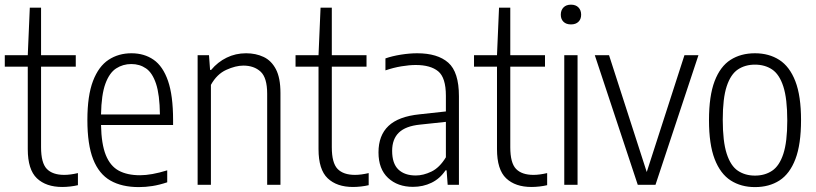

<svg xmlns="http://www.w3.org/2000/svg" viewBox="-20 -772 3407 802"><path d="M240 9Q172.5 9 134.2 -27.2Q96 -63.5 96 -149V-493.5H0V-541.5H96L104.5 -740H151.5V-541.5H296.5V-493.5H151.5V-157Q151.5 -91.5 175.5 -66.5Q199.5 -41.5 248.5 -41.5Q273.5 -41.5 305.5 -49V1.5Q291 5 273.5 7Q256 9 240 9Z M560 9.5Q489 9.5 441.2 -17.8Q393.5 -45 369.2 -106.5Q345 -168 345 -271Q345 -372.5 368.5 -433.8Q392 -495 433.5 -522.2Q475 -549.5 529 -549.5Q582.5 -549.5 621.5 -522.5Q660.5 -495.5 681.8 -434.2Q703 -373 703 -270.5V-250H402Q403.5 -170 422 -124.2Q440.5 -78.5 476 -59.2Q511.5 -40 565 -40Q612.5 -40 678.5 -60.5V-10.5Q645.5 0.5 616.8 5Q588 9.5 560 9.5ZM528.5 -504.5Q493.5 -504.5 465.2 -486.2Q437 -468 420.2 -422.2Q403.5 -376.5 402 -294H648Q647 -376.5 631.8 -422.2Q616.5 -468 590 -486.2Q563.5 -504.5 528.5 -504.5Z M805.5 0V-541.5H853L857.5 -480H862Q889.5 -513 926.8 -531.2Q964 -549.5 1008 -549.5Q1048.5 -549.5 1081 -534.2Q1113.5 -519 1132.5 -482.8Q1151.5 -446.5 1151.5 -383.5V0H1096V-380.5Q1096 -447.5 1068.5 -472.8Q1041 -498 996.5 -498Q964.5 -498 925.2 -480.2Q886 -462.5 861 -417.5V0Z M1454.5 9Q1387 9 1348.8 -27.2Q1310.5 -63.5 1310.5 -149V-493.5H1214.5V-541.5H1310.5L1319 -740H1366V-541.5H1511V-493.5H1366V-157Q1366 -91.5 1390 -66.5Q1414 -41.5 1463 -41.5Q1488 -41.5 1520 -49V1.5Q1505.5 5 1488 7Q1470.5 9 1454.5 9Z M1705 8.5Q1641 8.5 1601 -28.8Q1561 -66 1561 -135.5Q1561 -206.5 1602.8 -246Q1644.5 -285.5 1732.5 -294.5L1842.5 -306.5V-372Q1842.5 -447.5 1810.5 -474Q1778.5 -500.5 1716.5 -500.5Q1690 -500.5 1656.8 -495Q1623.5 -489.5 1590 -478V-528Q1618.5 -538 1655 -543.8Q1691.5 -549.5 1722.5 -549.5Q1808 -549.5 1852.5 -510.2Q1897 -471 1897 -370V0H1850L1845.5 -60.5H1841Q1817.5 -25.5 1782.2 -8.5Q1747 8.5 1705 8.5ZM1618 -142Q1618 -89 1644 -64Q1670 -39 1717 -39Q1748 -39 1782 -55.2Q1816 -71.5 1842.5 -115V-263L1734.5 -251.5Q1674.5 -245.5 1646.2 -218.2Q1618 -191 1618 -142Z M2200 9Q2132.5 9 2094.2 -27.2Q2056 -63.5 2056 -149V-493.5H1960V-541.5H2056L2064.5 -740H2111.5V-541.5H2256.5V-493.5H2111.5V-157Q2111.5 -91.5 2135.5 -66.5Q2159.5 -41.5 2208.5 -41.5Q2233.5 -41.5 2265.5 -49V1.5Q2251 5 2233.5 7Q2216 9 2200 9Z M2337 0V-541.5H2392.5V0ZM2365 -670Q2345 -670 2333.8 -681Q2322.5 -692 2322.5 -710.5Q2322.5 -729.5 2333.8 -741Q2345 -752.5 2365 -752.5Q2385 -752.5 2396.2 -741Q2407.5 -729.5 2407.5 -710.5Q2407.5 -692 2396.2 -681Q2385 -670 2365 -670Z M2644 0 2464.5 -541.5H2524L2681.5 -53.5L2839 -541.5H2897.5L2718 0Z M3133.5 9.5Q3075.5 9.5 3032.2 -18.2Q2989 -46 2965.2 -107.5Q2941.5 -169 2941.5 -270Q2941.5 -371.5 2965 -433Q2988.5 -494.5 3031.5 -522Q3074.5 -549.5 3133.5 -549.5Q3192 -549.5 3235.2 -521.8Q3278.5 -494 3302.2 -432.8Q3326 -371.5 3326 -270.5Q3326 -169 3302.5 -107.5Q3279 -46 3236 -18.2Q3193 9.5 3133.5 9.5ZM3133.5 -38.5Q3175 -38.5 3205.2 -58.8Q3235.5 -79 3252 -129Q3268.5 -179 3268.5 -268.5Q3268.5 -360 3252 -410.8Q3235.5 -461.5 3205.2 -481.8Q3175 -502 3133.5 -502Q3092.5 -502 3062.2 -481.8Q3032 -461.5 3015.5 -411.5Q2999 -361.5 2999 -272Q2999 -181 3015.5 -130Q3032 -79 3062.2 -58.8Q3092.5 -38.5 3133.5 -38.5Z"/></svg>

Font: Encode Sans Condensed Light
Style: Regular
Weight: 300
Width: 3
Designer: Multiple Designers
Foundry: Impallari Type
Version: Version 3.000; ttfautohint (v1.8.3) -l 8 -r 50 -G 200 -x 14 